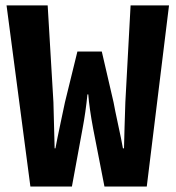

<svg xmlns="http://www.w3.org/2000/svg" viewBox="-20 -680 640 700"><path d="M90.8 0 3.9 -660.2H153.8L174.8 -307.1Q175.3 -278.3 177 -222.7Q178.7 -167 179.2 -139.2H182.1Q188 -171.4 200.7 -231Q213.4 -290.5 216.8 -307.1L262.2 -492.2H351.1L394 -307.1Q398.4 -282.2 410.6 -225.8Q422.9 -169.4 428.2 -139.2H432.1Q432.6 -157.2 434.1 -216.3Q435.5 -275.4 437 -307.1L456.1 -660.2H596.2L515.1 0H360.8L319.8 -210Q305.7 -285.2 301.8 -335.9H298.8Q292.5 -272 280.8 -210L242.2 0Z"/></svg>

Font: Office Code Pro D Bold
Style: Regular
Weight: 700
Designer: Nathan Rutzky & Paul D. Hunt
Foundry: Adobe Systems Incorporated
Version: Version 1.004;PS 001.004;hotconv 1.0.70;makeotf.lib2.5.58329